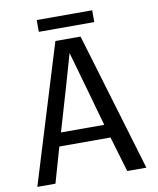

<svg xmlns="http://www.w3.org/2000/svg" viewBox="-92 -923 817 994"><g transform="rotate(-10 316.5 -425.5)"><path d="M22.9 0ZM596.2 0H495.6L440.4 -186H171.4L118.2 0H22.9L246.1 -727.5H378.4ZM419.9 -256.3 358.4 -474.6 307.6 -653.3Q279.3 -552.2 257.8 -479.5L192.4 -256.3ZM169.9 -851.1H461.4V-789.1H169.9Z"/></g></svg>

Font: Coda
Style: Regular
Weight: 400
Designer: vernon adams
Foundry: vernon adams
Version: Version 2.001; ttfautohint (v0.8) -r 50 -G 200 -x